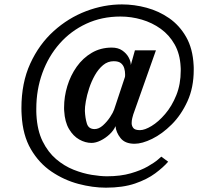

<svg xmlns="http://www.w3.org/2000/svg" viewBox="-20 -703 995 888"><path d="M469.7 165Q408.7 165 342.5 147.5Q276.4 129.9 218.5 90.8Q160.6 51.8 122.8 -12.9Q85 -77.6 80.1 -171.4Q79.6 -179.7 79.3 -187.7Q79.1 -195.8 79.1 -203.1Q79.1 -319.8 119.9 -408.9Q160.6 -498 228.3 -559.1Q295.9 -620.1 378.2 -651.4Q460.4 -682.6 543.9 -682.6Q601.1 -682.6 658 -667.2Q714.8 -651.9 762.7 -618.7Q810.5 -585.4 841.1 -531.7Q871.6 -478 875.5 -401.4Q876 -396 876 -390.6Q876 -385.3 876 -379.9Q876 -297.9 846.9 -234.4Q817.9 -170.9 773.9 -127.2Q730 -83.5 683.6 -60.8Q637.2 -38.1 602.5 -38.1Q558.1 -38.1 537.4 -64.5Q516.6 -90.8 514.2 -119.6Q505.9 -99.6 486.8 -81.8Q467.8 -64 445.3 -53Q422.9 -42 403.3 -42Q374.5 -42 346.4 -57.9Q318.4 -73.7 299.1 -106.4Q279.8 -139.2 276.9 -189.9Q276.4 -193.8 276.4 -198Q276.4 -202.1 276.4 -206.1Q276.4 -255.9 291.3 -304.9Q306.2 -354 334.7 -394.3Q363.3 -434.6 404.3 -458.7Q445.3 -482.9 497.1 -482.9Q525.9 -482.9 545.2 -469.7Q564.5 -456.5 574.7 -438Q585 -419.4 585 -402.3L604 -470.2H701.2L596.2 -173.3Q594.2 -167.5 591.6 -156.2Q588.9 -145 588.9 -133.3Q588.9 -120.6 596.7 -110.8Q604.5 -101.1 627.4 -101.1Q649.4 -101.1 681.2 -120.4Q712.9 -139.6 743.9 -175.8Q774.9 -211.9 795.4 -262.7Q815.9 -313.5 815.9 -376.5Q815.9 -380.9 815.9 -385Q815.9 -389.2 815.4 -394Q812.5 -453.6 787.8 -497.3Q763.2 -541 723.6 -569.6Q684.1 -598.1 635.7 -612.3Q587.4 -626.5 537.1 -626.5Q450.7 -626.5 379.2 -593.3Q307.6 -560.1 255.9 -501.5Q204.1 -442.9 176 -365.5Q147.9 -288.1 147.9 -199.7Q147.9 -193.4 147.9 -186.3Q147.9 -179.2 148.4 -172.4Q152.3 -99.6 177.2 -49.3Q202.1 1 239.7 33Q277.3 64.9 320.3 82Q363.3 99.1 404.1 105.7Q444.8 112.3 474.6 112.3Q537.6 112.3 584.7 98.6Q631.8 85 663.3 66.9Q694.8 48.8 710.4 35.2Q726.1 21.5 726.1 21.5L757.8 44.9Q735.4 70.8 698 98.6Q660.6 126.5 604.5 145.8Q548.3 165 469.7 165ZM417.5 -106Q437 -106 456.1 -123Q475.1 -140.1 489.3 -161.6Q503.4 -183.1 507.8 -196.3L558.1 -347.7Q558.6 -350.6 558.6 -353.8Q558.6 -356.9 558.6 -359.9Q558.6 -373 554.7 -387Q550.8 -400.9 539.8 -410.4Q528.8 -419.9 505.9 -419.9Q478.5 -419.9 456.8 -401.9Q435.1 -383.8 418.9 -355.2Q402.8 -326.7 392.3 -294.7Q381.8 -262.7 377 -234.6Q372.1 -206.5 372.6 -189.9Q374 -157.2 381.8 -131.6Q389.6 -106 417.5 -106Z"/></svg>

Font: Gelasio SemiBold
Style: Regular
Weight: 600
Designer: Eben Sorkin
Foundry: Eben Sorkin
Version: Version 1.008